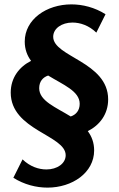

<svg xmlns="http://www.w3.org/2000/svg" viewBox="-20 -763 543 877"><path d="M29 -340C29 -168 280 -146 280 -54C280 -16 241 11 192 11C157 11 117 -2 83 -35L41 49C90 80 145 94 197 94C310 94 410 26 410 -76C410 -111 399 -140 381 -164C435 -191 474 -241 474 -309C474 -481 223 -503 223 -595C223 -633 262 -660 311 -660C346 -660 386 -647 420 -614L462 -698C413 -729 358 -743 306 -743C193 -743 93 -675 93 -573C93 -538 104 -509 122 -485C68 -458 29 -408 29 -340ZM159 -360C159 -391 176 -410 200 -418C268 -376 344 -347 344 -289C344 -258 327 -239 303 -231C235 -273 159 -302 159 -360Z"/></svg>

Font: Rosario
Style: Bold
Weight: 700
Designer: Hector Gatti
Foundry: Omnibus Type
Version: Version 1.100